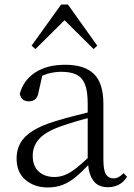

<svg xmlns="http://www.w3.org/2000/svg" viewBox="-20 -811 591 845"><path d="M190 14Q132 14 92.5 -19Q53 -52 53 -114Q53 -152 70 -182Q87 -212 125.5 -236Q164 -260 228 -279Q270 -292 315 -303Q342 -310 366 -316V-354Q366 -411 353.5 -441Q341 -471 315.5 -483Q290 -495 250 -495Q221 -495 191 -487Q179 -483 166 -478L150 -407Q147 -384 135.5 -374.5Q124 -365 107 -365Q74 -365 67 -398Q83 -458 135 -492Q187 -526 267 -526Q352 -526 393.5 -485.5Q435 -445 435 -354V-111Q435 -61 446.5 -43.5Q458 -26 479 -26Q492 -26 502 -31.5Q512 -37 524 -49L539 -33Q524 -9 502.5 2Q481 13 455 13Q411 13 390 -17Q372 -42 368 -84Q339 -53 313 -32Q285 -9 256 2.5Q227 14 190 14ZM366 -291Q343 -285 319 -278Q278 -266 242 -253Q177 -229 150.5 -197.5Q124 -166 124 -126Q124 -80 150.5 -56Q177 -32 220 -32Q243 -32 266 -41Q289 -50 318 -73Q339 -90 366 -115ZM392 -595 264 -722 136 -595 119 -610 249 -791H279L408 -610Z"/></svg>

Font: Early Summer Mincho Light
Style: Regular
Weight: 300
Designer: GuiWonder
Version: Version 1.002